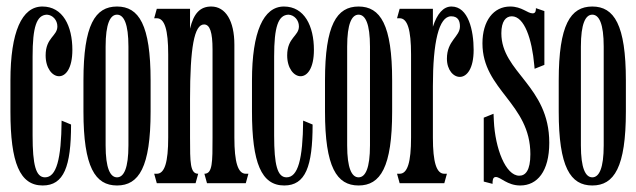

<svg xmlns="http://www.w3.org/2000/svg" viewBox="-20 -562 1952 589"><path d="M198 -180 169 -192C168 -73 153 -18 118 -18C90 -18 80 -56 80 -146V-389C80 -479 92 -516 124 -517C142 -516 156 -500 156 -481C156 -451 120 -447 120 -392C120 -313 202 -295 202 -409C202 -482 173 -542 110 -542C47 -542 12 -464 12 -315V-220C12 -62 41 7 111 7C176 7 198 -51 198 -180Z M304 -116V-419C304 -489 318 -517 339 -517C360 -517 374 -489 374 -419V-116C374 -46 360 -18 339 -18C318 -18 304 -46 304 -116ZM236 -220C236 -49 272 7 339 7C406 7 442 -49 442 -220V-315C442 -486 406 -542 339 -542C272 -542 236 -486 236 -315Z M461 0H580L588 -29C563 -29 563 -64 563 -140V-258C563 -417 576 -487 606 -487C624 -487 632 -463 632 -410V-140C632 -64 632 -29 607 -29L615 0H734L742 -29H734C710 -29 699 -64 699 -140V-425C699 -498 672 -542 628 -542C594 -542 574 -521 563 -474V-535H461L453 -506H461C485 -506 496 -471 496 -395V-140C496 -64 485 -29 461 -29H453Z M939 -180 910 -192C909 -73 894 -18 859 -18C831 -18 821 -56 821 -146V-389C821 -479 833 -516 865 -517C883 -516 897 -500 897 -481C897 -451 861 -447 861 -392C861 -313 943 -295 943 -409C943 -482 914 -542 851 -542C788 -542 753 -464 753 -315V-220C753 -62 782 7 852 7C917 7 939 -51 939 -180Z M1045 -116V-419C1045 -489 1059 -517 1080 -517C1101 -517 1115 -489 1115 -419V-116C1115 -46 1101 -18 1080 -18C1059 -18 1045 -46 1045 -116ZM977 -220C977 -49 1013 7 1080 7C1147 7 1183 -49 1183 -220V-315C1183 -486 1147 -542 1080 -542C1013 -542 977 -486 977 -315Z M1351 -29H1343C1319 -29 1308 -64 1308 -140V-298C1308 -432 1326 -512 1364 -512C1385 -512 1391 -498 1391 -481C1391 -449 1351 -438 1351 -382C1351 -312 1433 -294 1433 -409C1433 -468 1417 -542 1365 -542C1340 -542 1321 -520 1308 -480V-535H1206L1198 -506H1206C1230 -506 1241 -471 1241 -395V-140C1241 -64 1230 -29 1206 -29H1198L1206 0H1343Z M1518 -460C1518 -340 1665 -299 1665 -124C1665 -36 1628 7 1576 7C1536 7 1516 -19 1501 -19C1491 -19 1491 -7 1491 2L1464 -5V-201L1494 -213L1495 -191C1499 -107 1531 -23 1573 -23C1592 -23 1607 -39 1607 -89C1607 -245 1460 -286 1460 -429C1460 -498 1494 -542 1545 -542C1581 -542 1598 -521 1614 -521C1624 -521 1624 -531 1624 -537L1650 -528V-363L1620 -351L1619 -362C1612 -441 1589 -512 1550 -512C1532 -512 1518 -497 1518 -460Z M1762 -116V-419C1762 -489 1776 -517 1797 -517C1818 -517 1832 -489 1832 -419V-116C1832 -46 1818 -18 1797 -18C1776 -18 1762 -46 1762 -116ZM1694 -220C1694 -49 1730 7 1797 7C1864 7 1900 -49 1900 -220V-315C1900 -486 1864 -542 1797 -542C1730 -542 1694 -486 1694 -315Z"/></svg>

Font: Americaine Condensed
Style: Regular
Weight: 400
Width: 3
Designer: Alan Madić
Foundry: ESAD Valence
Version: Version 0.001;Glyphs 3.1.2 (3151)